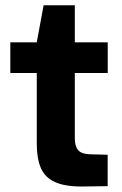

<svg xmlns="http://www.w3.org/2000/svg" viewBox="-20 -688 455 718"><path d="M117.5 -153.6V-529.7L143.1 -668.4H259.8V-173.4Q259.8 -150.3 265.7 -137.1Q271.6 -123.8 283.5 -117.9Q295.5 -112 315.4 -111.1L382.6 -109.3V8.1L285.9 9.5Q221.7 9.5 185 -7.4Q148.3 -24.2 132.9 -59.5Q117.5 -94.7 117.5 -153.6ZM18.6 -529.7H382.9V-415.1H18.6Z"/></svg>

Font: Wand UI Pro
Style: Regular
Weight: 400
Designer: Andreas Faust
Version: Version 1.003;FEAKit 1.0